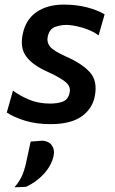

<svg xmlns="http://www.w3.org/2000/svg" viewBox="-20 -529 499 836"><path d="M200.5 11.5Q138.5 11.5 90 -3.2Q41.5 -18 9.5 -39L36.5 -134.5Q68 -111 108.2 -94.5Q148.5 -78 198 -78Q229.5 -78 252.5 -86.2Q275.5 -94.5 282.5 -122.5Q290 -149.5 268.2 -169.5Q246.5 -189.5 186 -217Q121 -246 93.5 -284Q66 -322 79.5 -383Q92.5 -444.5 139.5 -476.8Q186.5 -509 258 -509Q312.5 -509 358.8 -497Q405 -485 435.5 -466.5L409.5 -375Q379.5 -397 338 -408.8Q296.5 -420.5 268 -420.5Q244 -420.5 219.5 -411.5Q195 -402.5 188 -370Q182.5 -346 197 -327Q211.5 -308 266 -283.5Q337 -252.5 371.5 -214.2Q406 -176 392.5 -108.5Q381 -53.5 333.8 -21Q286.5 11.5 200.5 11.5ZM43 286.5Q68 257.5 79 229Q90 200.5 97.5 161.5Q101.5 143 105.5 124.5Q109.5 106 113.5 87.5L165 83.5Q193.5 86 206.2 104.5Q219 123 213.5 148.5Q205 190 172.8 226.2Q140.5 262.5 93.5 284.5Z"/></svg>

Font: Commissioner Medium
Style: Italic
Weight: 500
Italic angle: -12°
Designer: Kostas Bartsokas
Foundry: Kostas Bartsokas
Version: Version 1.000; ttfautohint (v1.8.3)